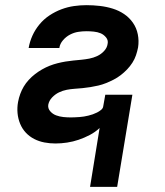

<svg xmlns="http://www.w3.org/2000/svg" viewBox="-20 -548 640 744"><path d="M329 176 366 -52Q349 -36 328 -25Q307 -14 285 -6.5Q263 1 240 4.5Q217 8 195 8Q173 8 152 4Q131 0 112.5 -9.5Q94 -19 80 -34Q66 -49 58 -68.5Q50 -88 48 -109.5Q46 -131 50 -153Q53 -169 58.5 -184Q64 -199 72 -212.5Q80 -226 91.5 -238.5Q103 -251 116 -261Q129 -271 143 -279Q157 -287 172 -293Q187 -299 203 -303Q219 -307 234 -309.5Q249 -312 264.5 -313.5Q280 -315 295.5 -316.5Q311 -318 326.5 -321Q342 -324 357 -331Q372 -338 383.5 -350.5Q395 -363 397 -378Q400 -392 391 -403Q382 -414 370 -419Q358 -424 343.5 -425.5Q329 -427 315 -427Q299 -427 283 -424.5Q267 -422 251.5 -414Q236 -406 224 -392Q212 -378 210 -362H91Q95 -386 105.5 -409.5Q116 -433 133 -453.5Q150 -474 172 -488.5Q194 -503 218 -512Q242 -521 266.5 -524.5Q291 -528 315 -528Q341 -528 367 -525Q393 -522 417 -514.5Q441 -507 461 -493.5Q481 -480 495 -460Q509 -440 514 -415Q519 -390 515 -364Q512 -349 507 -334Q502 -319 493 -305Q484 -291 472.5 -279Q461 -267 448 -257Q435 -247 420.5 -239.5Q406 -232 391 -226Q376 -220 361 -216.5Q346 -213 330.5 -210.5Q315 -208 300 -206.5Q285 -205 269.5 -204Q254 -203 238.5 -200Q223 -197 208.5 -190Q194 -183 182 -170.5Q170 -158 167 -142Q165 -128 174.5 -117Q184 -106 197.5 -101Q211 -96 225.5 -94.5Q240 -93 255 -93Q263 -93 271.5 -93.5Q280 -94 288.5 -94.5Q297 -95 305.5 -96.5Q314 -98 322.5 -100Q331 -102 339.5 -105Q348 -108 356 -112Q364 -116 371.5 -122Q379 -128 380 -136L388 -181H493L434 176Z"/></svg>

Font: Iosevka Aile
Style: Bold Italic
Weight: 700
Italic angle: -9°
Designer: Belleve Invis
Foundry: Belleve Invis
Version: Version 28.0.1; ttfautohint (v1.8.4)